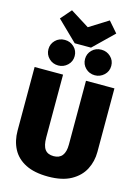

<svg xmlns="http://www.w3.org/2000/svg" viewBox="-165 -1235 973 1343"><g transform="rotate(15 322.0 -563.5)"><path d="M322 20Q222 20 158 -12.5Q94 -45 63.5 -103Q33 -161 33 -236V-696H239V-242Q239 -182 259 -155Q279 -128 322 -128Q405 -128 405 -234V-696H611V-236Q611 -167 581 -109Q551 -51 487 -15.5Q423 20 322 20ZM379 -929H261L116 -1070L183 -1147L320 -1061L457 -1147L524 -1070ZM189 -749Q149 -749 121.5 -776Q94 -803 94 -842Q94 -880 121 -907Q148 -934 189 -934Q228 -934 256 -907.5Q284 -881 284 -842Q284 -802 255.5 -775.5Q227 -749 189 -749ZM454 -749Q414 -749 386.5 -776Q359 -803 359 -842Q359 -880 386 -907Q413 -934 454 -934Q493 -934 521 -907.5Q549 -881 549 -842Q549 -802 520.5 -775.5Q492 -749 454 -749Z"/></g></svg>

Font: Trujillo Black
Style: Regular
Weight: 900
Designer: Fira Sans original fonts by bBox Type GmbH, Carrois Corporate GbR, & Edenspiekermann AG / Changes by Cristiano Sobral
Foundry: Fira Sans original fonts by bBox Type GmbH, Carrois Corporate GbR, & Edenspiekermann AG / Changes by Cristiano Sobral
Version: Version 4.301;July 28, 2020;FontCreator 13.0.0.2655 64-bit